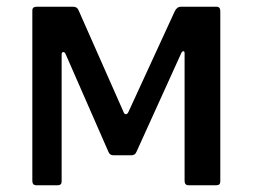

<svg xmlns="http://www.w3.org/2000/svg" viewBox="-20 -550 751 570"><path d="M88 0Q76 0 76 -13V-519Q76 -530 89 -530H197Q209 -530 213 -520L347 -217Q349 -211 353.5 -211Q358 -211 361 -217L499 -517Q502 -523 506.5 -526.5Q511 -530 518 -530H623Q634 -530 634 -517V-11Q634 0 622 0H540Q528 0 528 -13V-392Q528 -398 524.5 -398Q521 -398 518 -392L385 -99Q381 -89 370 -89H317Q306 -89 302 -99L175 -389Q172 -396 167.5 -395.5Q163 -395 163 -388V-11Q163 0 151 0Z"/></svg>

Font: Libre Franklin Medium
Style: Regular
Weight: 500
Designer: Pablo Impallari, Rodrigo Fuenzalida, Nhung Nguyen
Foundry: Impallari Type
Version: Version 3.000